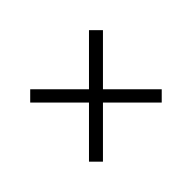

<svg xmlns="http://www.w3.org/2000/svg" viewBox="-88 -721 797 797"><g transform="rotate(45 310.0 -322.5)"><path d="M137.5 -536.5 523.5 -150.5 482.5 -109.5 96.5 -495.5ZM97.5 -149.5 483.5 -535.5 522.5 -496.5 136.5 -110.5Z"/></g></svg>

Font: Monaspace Radon Var
Style: Regular
Weight: 400
Designer: Riley Cran and the Lettermatic Team
Version: Version 1.000 (Monaspace Radon Var)